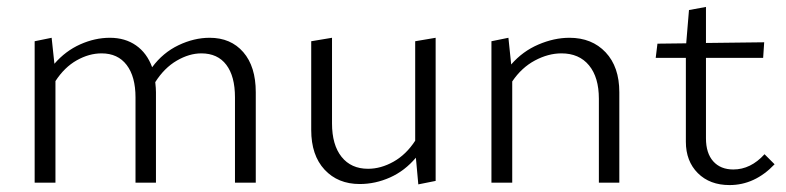

<svg xmlns="http://www.w3.org/2000/svg" viewBox="-20 -527 2267 554"><path d="M718 -261V0H658V-246Q658 -307 633 -340Q608 -373 561 -373Q526 -373 490 -352Q454 -331 428 -290Q430 -272 430 -261V0H371V-246Q371 -306 345.5 -339.5Q320 -373 273 -373Q237 -373 201.5 -353Q166 -333 140 -293V0H80V-408L129 -418L137 -343Q169 -380 211.5 -399Q254 -418 297 -418Q341 -418 372.5 -396Q404 -374 419 -333Q450 -375 495 -396.5Q540 -418 585 -418Q646 -418 682 -376.5Q718 -335 718 -261Z M1237 -418V-5L1187 5L1180 -72Q1148 -34 1105.5 -15Q1063 4 1018 4Q955 4 916.5 -37.5Q878 -79 878 -152V-408L938 -418V-171Q938 -109 965.5 -74.5Q993 -40 1042 -40Q1079 -40 1115.5 -60.5Q1152 -81 1178 -121V-408Z M1767 -261V0H1708V-242Q1708 -304 1679.5 -338.5Q1651 -373 1600 -373Q1562 -373 1523.5 -352.5Q1485 -332 1458 -292V0H1398V-408L1447 -418L1455 -341Q1488 -379 1533.5 -398.5Q1579 -418 1623 -418Q1688 -418 1727.5 -376Q1767 -334 1767 -261Z M2215 -53Q2158 7 2085 7Q2028 7 1993.5 -27.5Q1959 -62 1959 -118V-360H1872L1877 -401L1960 -402L1968 -498L2017 -507V-403L2185 -405L2182 -360H2017V-128Q2017 -85 2038 -61.5Q2059 -38 2096 -38Q2146 -38 2186 -82Z"/></svg>

Font: Ysabeau Infant Semilight
Style: Regular
Weight: 300
Designer: Christian Thalmann (Catharsis Fonts)
Version: Version 0.003